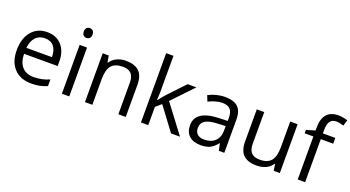

<svg xmlns="http://www.w3.org/2000/svg" viewBox="-53 -1366 3609 1978"><g transform="rotate(20 1752.0 -377.5)"><path d="M312 9.8Q193.4 9.8 124.8 -62.5Q56.2 -134.8 56.2 -263.2Q56.2 -392.6 119.9 -468.8Q183.6 -544.9 291 -544.9Q391.6 -544.9 450.2 -478.8Q508.8 -412.6 508.8 -304.2V-252.9H140.1Q142.6 -158.7 187.7 -109.9Q232.9 -61 314.9 -61Q401.4 -61 485.8 -97.2V-24.9Q442.9 -6.3 404.5 1.7Q366.2 9.8 312 9.8ZM290 -477.1Q225.6 -477.1 187.3 -435.1Q148.9 -393.1 142.1 -318.8H421.9Q421.9 -395.5 387.7 -436.3Q353.5 -477.1 290 -477.1Z M728 0H647V-535.2H728ZM640.1 -680.2Q640.1 -708 653.8 -720.9Q667.5 -733.9 688 -733.9Q707.5 -733.9 721.7 -720.7Q735.8 -707.5 735.8 -680.2Q735.8 -652.8 721.7 -639.4Q707.5 -626 688 -626Q667.5 -626 653.8 -639.4Q640.1 -652.8 640.1 -680.2Z M1266.1 0V-346.2Q1266.1 -411.6 1236.3 -443.8Q1206.5 -476.1 1143.1 -476.1Q1059.1 -476.1 1020 -430.7Q981 -385.3 981 -280.8V0H899.9V-535.2H965.8L979 -461.9H982.9Q1007.8 -501.5 1052.7 -523.2Q1097.7 -544.9 1152.8 -544.9Q1249.5 -544.9 1298.3 -498.3Q1347.2 -451.7 1347.2 -349.1V0Z M1593.8 -273.9Q1614.7 -303.7 1657.7 -352.1L1830.6 -535.2H1926.8L1710 -307.1L1941.9 0H1843.8L1654.8 -252.9L1593.8 -200.2V0H1513.7V-759.8H1593.8V-356.9Q1593.8 -330.1 1589.8 -273.9Z M2367.7 0 2351.6 -76.2H2347.7Q2307.6 -25.9 2267.8 -8.1Q2228 9.8 2168.5 9.8Q2088.9 9.8 2043.7 -31.2Q1998.5 -72.3 1998.5 -147.9Q1998.5 -310.1 2257.8 -317.9L2348.6 -320.8V-354Q2348.6 -417 2321.5 -447Q2294.4 -477.1 2234.9 -477.1Q2168 -477.1 2083.5 -436L2058.6 -498Q2098.1 -519.5 2145.3 -531.7Q2192.4 -543.9 2239.7 -543.9Q2335.4 -543.9 2381.6 -501.5Q2427.7 -459 2427.7 -365.2V0ZM2184.6 -57.1Q2260.3 -57.1 2303.5 -98.6Q2346.7 -140.1 2346.7 -214.8V-263.2L2265.6 -259.8Q2168.9 -256.3 2126.2 -229.7Q2083.5 -203.1 2083.5 -147Q2083.5 -103 2110.1 -80.1Q2136.7 -57.1 2184.6 -57.1Z M2670.9 -535.2V-188Q2670.9 -122.6 2700.7 -90.3Q2730.5 -58.1 2793.9 -58.1Q2877.9 -58.1 2916.7 -104Q2955.6 -149.9 2955.6 -253.9V-535.2H3036.6V0H2969.7L2958 -71.8H2953.6Q2928.7 -32.2 2884.5 -11.2Q2840.3 9.8 2783.7 9.8Q2686 9.8 2637.5 -36.6Q2588.9 -83 2588.9 -185.1V-535.2Z M3449.7 -472.2H3313.5V0H3232.4V-472.2H3136.7V-508.8L3232.4 -538.1V-567.9Q3232.4 -765.1 3404.8 -765.1Q3447.3 -765.1 3504.4 -748L3483.4 -683.1Q3436.5 -698.2 3403.3 -698.2Q3357.4 -698.2 3335.4 -667.7Q3313.5 -637.2 3313.5 -569.8V-535.2H3449.7Z"/></g></svg>

Font: Zoram GWebM
Style: Regular
Weight: 400
Foundry: Ascender Corporation
Version: Version 1.000